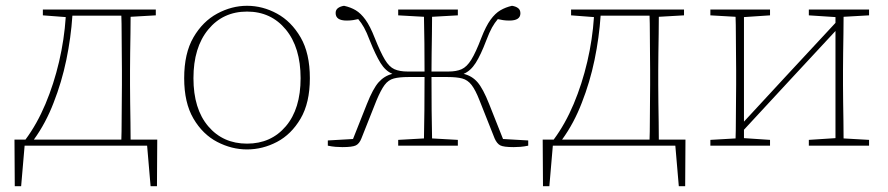

<svg xmlns="http://www.w3.org/2000/svg" viewBox="-20 -503 3066 663"><path d="M165 -148Q152 -114 135 -82Q118 -50 97 -21H399Q400 -47 400 -80.5Q400 -114 400.5 -148.5Q401 -183 401 -210V-260Q401 -287 400.5 -321.5Q400 -356 400 -390Q400 -424 399 -449H230Q225 -373 209 -296Q193 -219 165 -148ZM68 -21Q108 -75 137 -144Q166 -213 184 -290Q202 -367 207 -444L128 -450V-470H518V-450L431 -445Q431 -419 430.5 -386Q430 -353 429.5 -319.5Q429 -286 429 -260V-210Q429 -183 429.5 -148.5Q430 -114 430.5 -80.5Q431 -47 431 -21H523L522 140H500L488 0H65L53 140H31L30 -21Z M833 13Q780 13 730 -13Q680 -39 648 -93.5Q616 -148 616 -233Q616 -319 648 -374Q680 -429 730 -456Q780 -483 833 -483Q887 -483 936.5 -456Q986 -429 1018 -374Q1050 -319 1050 -233Q1050 -148 1018 -93.5Q986 -39 936.5 -13Q887 13 833 13ZM833 -7Q916 -7 967 -67Q1018 -127 1018 -233Q1018 -339 967 -401Q916 -463 833 -463Q750 -463 699 -401Q648 -339 648 -233Q648 -127 699 -67Q750 -7 833 -7Z M1804 0Q1790 3 1777.5 4Q1765 5 1754 5Q1719 5 1707.5 -1Q1696 -7 1688 -25L1636 -156Q1622 -192 1608.5 -209.5Q1595 -227 1576 -232Q1557 -237 1526 -237H1470Q1470 -179 1470.5 -121Q1471 -63 1472 -25L1561 -20V0H1355V-20L1444 -25Q1445 -64 1445.5 -123Q1446 -182 1446 -237H1390Q1359 -237 1340 -232Q1321 -227 1308 -209.5Q1295 -192 1280 -156L1228 -25Q1221 -7 1209 -1Q1197 5 1162 5Q1151 5 1138.5 4Q1126 3 1112 0V-18L1199 -23L1247 -144Q1268 -197 1287.5 -219Q1307 -241 1335 -248Q1311 -258 1294 -285.5Q1277 -313 1257 -363Q1246 -392 1237 -408Q1228 -424 1217 -437Q1209 -435 1199 -433.5Q1189 -432 1177 -432Q1139 -432 1139 -458Q1139 -469 1147 -475Q1155 -481 1168 -483Q1191 -478 1208.5 -467.5Q1226 -457 1242 -435Q1258 -413 1274 -372Q1294 -322 1309 -297Q1324 -272 1342 -264Q1360 -256 1388 -256H1446Q1446 -301 1445.5 -354.5Q1445 -408 1444 -445L1355 -450V-470H1561V-450L1472 -445Q1472 -419 1471.5 -385.5Q1471 -352 1470.5 -318Q1470 -284 1470 -256H1528Q1556 -256 1574 -264Q1592 -272 1607.5 -297Q1623 -322 1642 -372Q1658 -413 1674 -435Q1690 -457 1708 -467.5Q1726 -478 1748 -483Q1761 -481 1769 -475Q1777 -469 1777 -457Q1777 -432 1739 -432Q1727 -432 1717 -433.5Q1707 -435 1699 -437Q1688 -424 1679 -408Q1670 -392 1659 -363Q1640 -313 1622.5 -285.5Q1605 -258 1581 -248Q1610 -241 1629 -219Q1648 -197 1669 -144L1717 -23L1804 -18Z M1989 -148Q1976 -114 1959 -82Q1942 -50 1921 -21H2223Q2224 -47 2224 -80.5Q2224 -114 2224.5 -148.5Q2225 -183 2225 -210V-260Q2225 -287 2224.5 -321.5Q2224 -356 2224 -390Q2224 -424 2223 -449H2054Q2049 -373 2033 -296Q2017 -219 1989 -148ZM1892 -21Q1932 -75 1961 -144Q1990 -213 2008 -290Q2026 -367 2031 -444L1952 -450V-470H2342V-450L2255 -445Q2255 -419 2254.5 -386Q2254 -353 2253.5 -319.5Q2253 -286 2253 -260V-210Q2253 -183 2253.5 -148.5Q2254 -114 2254.5 -80.5Q2255 -47 2255 -21H2347L2346 140H2324L2312 0H1889L1877 140H1855L1854 -21Z M2773 -450V-470H2981V-450L2893 -445Q2893 -419 2892.5 -386Q2892 -353 2891.5 -319.5Q2891 -286 2891 -260V-210Q2891 -184 2891.5 -151Q2892 -118 2892.5 -84.5Q2893 -51 2893 -25L2981 -20V0H2773V-20L2865 -26V-396L2710 -229L2549 -55V-26L2639 -20V0H2433V-20L2520 -25Q2521 -51 2521 -84.5Q2521 -118 2521.5 -151Q2522 -184 2522 -210V-260Q2522 -286 2521.5 -319.5Q2521 -353 2521 -386Q2521 -419 2520 -445L2433 -450V-470H2639V-450L2549 -444V-83L2696 -242L2865 -424V-444Z"/></svg>

Font: Source Serif 4 ExtraLight
Style: Regular
Weight: 200
Designer: Frank Grießhammer
Foundry: Adobe
Version: Version 4.005;hotconv 1.1.0;makeotfexe 2.6.0